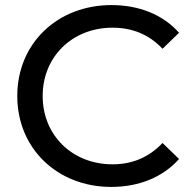

<svg xmlns="http://www.w3.org/2000/svg" viewBox="-20 -728 763 756"><path d="M418 8C527 8 621 -30 685 -102L620 -165C566 -108 500 -81 423 -81C265 -81 148 -195 148 -350C148 -505 265 -619 423 -619C500 -619 566 -593 620 -536L685 -599C621 -671 527 -708 419 -708C206 -708 48 -557 48 -350C48 -143 206 8 418 8Z"/></svg>

Font: AWKNG-Font Medium
Style: Regular
Weight: 500
Designer: Awakening Church
Foundry: Awakening Church
Version: Version 1.700;PS 001.700;hotconv 1.0.88;makeotf.lib2.5.64775